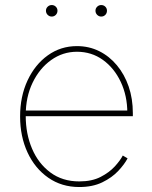

<svg xmlns="http://www.w3.org/2000/svg" viewBox="-20 -734 605 765"><path d="M295.9 11.2Q225.6 11.2 172.4 -25.9Q119.1 -63 89.6 -126.7Q60.1 -190.4 60.1 -270Q60.1 -349.6 89.6 -413.1Q119.1 -476.6 170.4 -513.4Q221.7 -550.3 286.6 -550.3Q334.5 -550.3 375 -530.3Q415.5 -510.3 445.8 -473.9Q476.1 -437.5 492.7 -389.2Q509.3 -340.8 509.3 -283.2V-271H71.8V-293.5H496.6L487.3 -284.2Q487.3 -352.1 461.2 -407.5Q435.1 -462.9 389.9 -495.4Q344.7 -527.8 286.6 -527.8Q230 -527.8 183.6 -494.6Q137.2 -461.4 109.9 -404.5Q82.5 -347.7 82.5 -275.4V-272.5Q82.5 -200.7 107.7 -141.6Q132.8 -82.5 180.7 -46.9Q228.5 -11.2 295.9 -11.2Q346.2 -11.2 380.9 -29.1Q415.5 -46.9 437.5 -71Q459.5 -95.2 469.2 -114.3L488.3 -103Q476.1 -79.6 451.2 -53Q426.3 -26.4 387.7 -7.6Q349.1 11.2 295.9 11.2ZM383.3 -668Q374 -668 367.2 -674.8Q360.4 -681.6 360.4 -691.4Q360.4 -700.7 367.2 -707.3Q374 -713.9 383.3 -713.9Q393.1 -713.9 399.7 -707.3Q406.2 -700.7 406.2 -691.4Q406.2 -681.6 399.7 -674.8Q393.1 -668 383.3 -668ZM186 -668Q176.8 -668 169.9 -674.8Q163.1 -681.6 163.1 -691.4Q163.1 -700.7 169.9 -707.3Q176.8 -713.9 186 -713.9Q195.8 -713.9 202.4 -707.3Q209 -700.7 209 -691.4Q209 -681.6 202.4 -674.8Q195.8 -668 186 -668Z"/></svg>

Font: Inter 16pt Thin
Style: Regular
Weight: 250
Version: Version 4.001;git-66647c0bb